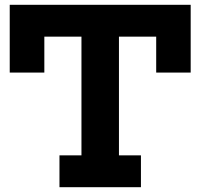

<svg xmlns="http://www.w3.org/2000/svg" viewBox="-20 -779 834 799"><path d="M773.5 -759V-477H630V-626.5H475V-132.5H566.5V0H227.5V-132.5H319V-626.5H164.5V-477H20.5V-759Z"/></svg>

Font: Hepta Slab ExtraLight
Style: Bold
Weight: 700
Version: Version 1.102